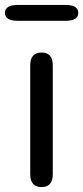

<svg xmlns="http://www.w3.org/2000/svg" viewBox="-30 -755 336 775"><path d="M138 0Q92 0 92 -52V-491Q92 -543 138 -543Q183 -543 183 -491V-52Q183 0 138 0ZM42 -671Q-10 -671 -10 -703Q-10 -735 42 -735H234Q286 -735 286 -703Q286 -671 234 -671Z"/></svg>

Font: Resource Han Rounded HK
Style: Regular
Weight: 400
Designer: Cyano Hao (round all glyphs); Ryoko NISHIZUKA  (kana, bopomofo & ideographs); Paul D. Hunt (Latin, Greek & Cyrillic); Sa
Foundry: Cyano Hao
Version: 0.990